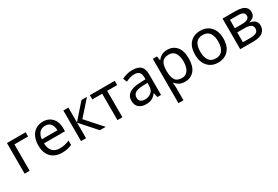

<svg xmlns="http://www.w3.org/2000/svg" viewBox="68 -1608 4214 2910"><g transform="rotate(-30 2174.5 -153.0)"><path d="M412 -536V-462H173V0H85V-536Z M715 -546Q784 -546 833.5 -516Q883 -486 909.5 -431.5Q936 -377 936 -304V-251H569Q571 -160 615.5 -112.5Q660 -65 740 -65Q791 -65 830.5 -74.5Q870 -84 912 -102V-25Q871 -7 831 1.5Q791 10 736 10Q660 10 601.5 -21Q543 -52 510.5 -113.5Q478 -175 478 -264Q478 -352 507.5 -415Q537 -478 590.5 -512Q644 -546 715 -546ZM714 -474Q651 -474 614.5 -433.5Q578 -393 571 -321H844Q843 -389 812 -431.5Q781 -474 714 -474Z M1389 -536H1485L1256 -278L1504 0H1402L1160 -272V0H1072V-536H1160V-276Z M1971 -462H1796V0H1709V-462H1536V-536H1971Z M2280 -545Q2378 -545 2425 -502Q2472 -459 2472 -365V0H2408L2391 -76H2387Q2352 -32 2313.5 -11Q2275 10 2207 10Q2134 10 2086 -28.5Q2038 -67 2038 -149Q2038 -229 2101 -272.5Q2164 -316 2295 -320L2386 -323V-355Q2386 -422 2357 -448Q2328 -474 2275 -474Q2233 -474 2195 -461.5Q2157 -449 2124 -433L2097 -499Q2132 -518 2180 -531.5Q2228 -545 2280 -545ZM2385 -262 2306 -259Q2206 -255 2167.5 -227Q2129 -199 2129 -148Q2129 -103 2156.5 -82Q2184 -61 2227 -61Q2295 -61 2340 -98.5Q2385 -136 2385 -214Z M2893 -546Q2992 -546 3052.5 -477Q3113 -408 3113 -269Q3113 -132 3052.5 -61Q2992 10 2892 10Q2830 10 2789.5 -13.5Q2749 -37 2726 -68H2720Q2722 -51 2724 -25Q2726 1 2726 20V240H2638V-536H2710L2722 -463H2726Q2750 -498 2789 -522Q2828 -546 2893 -546ZM2877 -472Q2795 -472 2761.5 -426Q2728 -380 2726 -286V-269Q2726 -170 2758.5 -116.5Q2791 -63 2879 -63Q2928 -63 2959.5 -90Q2991 -117 3006.5 -163.5Q3022 -210 3022 -270Q3022 -362 2986.5 -417Q2951 -472 2877 -472Z M3719 -269Q3719 -136 3651.5 -63Q3584 10 3469 10Q3398 10 3342.5 -22.5Q3287 -55 3255 -117.5Q3223 -180 3223 -269Q3223 -402 3290 -474Q3357 -546 3472 -546Q3545 -546 3600.5 -513.5Q3656 -481 3687.5 -419.5Q3719 -358 3719 -269ZM3314 -269Q3314 -174 3351.5 -118.5Q3389 -63 3471 -63Q3552 -63 3590 -118.5Q3628 -174 3628 -269Q3628 -364 3590 -418Q3552 -472 3470 -472Q3388 -472 3351 -418Q3314 -364 3314 -269Z M4289 -401Q4289 -351 4259 -323Q4229 -295 4182 -285V-281Q4232 -274 4269 -245.5Q4306 -217 4306 -157Q4306 -89 4255.5 -44.5Q4205 0 4089 0H3858V-536H4088Q4145 -536 4190.5 -523.5Q4236 -511 4262.5 -481.5Q4289 -452 4289 -401ZM4200 -390Q4200 -428 4172.5 -445.5Q4145 -463 4083 -463H3946V-316H4067Q4200 -316 4200 -390ZM4215 -157Q4215 -203 4180 -223Q4145 -243 4077 -243H3946V-71H4079Q4145 -71 4180 -90.5Q4215 -110 4215 -157Z"/></g></svg>

Font: Noto Sans IKEA
Style: Regular
Weight: 400
Designer: Monotype Design Team
Foundry: Monotype Imaging Inc.
Version: Version 2.001